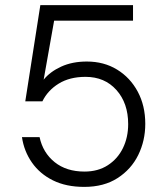

<svg xmlns="http://www.w3.org/2000/svg" viewBox="-20 -720 650 752"><path d="M310 12Q239 12 187.5 -13.5Q136 -39 105 -83.5Q74 -128 66 -183H135Q148 -122 194 -85Q240 -48 311 -48Q364 -48 402.5 -73Q441 -98 461.5 -140Q482 -182 482 -234Q482 -316 436 -367.5Q390 -419 315 -419Q253 -419 210 -392.5Q167 -366 146 -323H79L138 -700H501V-639H192L151 -408Q176 -439 219.5 -459Q263 -479 320 -479Q387 -479 438.5 -447.5Q490 -416 519.5 -361Q549 -306 549 -235Q549 -169 521.5 -113Q494 -57 440.5 -22.5Q387 12 310 12Z"/></svg>

Font: DM Sans Light
Style: Regular
Weight: 300
Designer: Colophon Foundry, Jonny Pinhorn
Foundry: Colophon Foundry
Version: Version 4.004; ttfautohint (v1.8.4.7-5d5b)